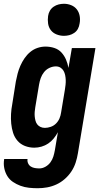

<svg xmlns="http://www.w3.org/2000/svg" viewBox="-34 -775 554 1018"><path d="M166 223Q143 223 119.5 220.5Q96 218 74.5 210Q53 202 34.5 189.5Q16 177 4.5 158Q-7 139 -11.5 116Q-16 93 -12 70V68H112Q110 80 115 91Q120 102 129.5 108Q139 114 151 116Q163 118 175 118Q191 118 207 109Q223 100 233.5 85.5Q244 71 249 54.5Q254 38 257 21L273 -74Q263 -56 250.5 -40.5Q238 -25 221.5 -14Q205 -3 186 2.5Q167 8 148 8Q122 8 98.5 -1Q75 -10 59 -28.5Q43 -47 35.5 -70.5Q28 -94 25.5 -119.5Q23 -145 24.5 -171Q26 -197 31 -223L50 -343Q54 -364 59.5 -385Q65 -406 74 -426.5Q83 -447 96 -466Q109 -485 126.5 -499.5Q144 -514 165 -521Q186 -528 207 -528Q232 -528 254.5 -520.5Q277 -513 292 -496.5Q307 -480 316 -459Q325 -438 329 -415L347 -520H472L379 38Q375 63 367 87.5Q359 112 344.5 134Q330 156 309.5 174Q289 192 265 203Q241 214 216 218.5Q191 223 166 223ZM204 -97Q219 -97 235 -102.5Q251 -108 263 -120Q275 -132 281.5 -147.5Q288 -163 290 -179L310 -299Q312 -312 313.5 -325Q315 -338 314.5 -351Q314 -364 311.5 -376.5Q309 -389 303 -399.5Q297 -410 286.5 -416.5Q276 -423 262 -423Q245 -423 228 -415Q211 -407 199.5 -392.5Q188 -378 182 -361Q176 -344 173 -326L153 -206Q151 -194 150 -182Q149 -170 150 -158.5Q151 -147 154 -135.5Q157 -124 163.5 -115.5Q170 -107 180.5 -102Q191 -97 204 -97ZM305 -585Q285 -585 266 -592.5Q247 -600 235.5 -615Q224 -630 221 -650Q218 -670 221 -690Q223 -705 230.5 -718Q238 -731 250.5 -739.5Q263 -748 277 -751.5Q291 -755 305 -755Q325 -755 343.5 -747.5Q362 -740 373.5 -725Q385 -710 388.5 -690Q392 -670 388 -650Q386 -635 379 -622Q372 -609 359.5 -600.5Q347 -592 333 -588.5Q319 -585 305 -585Z"/></svg>

Font: Iosevka Extrabold
Style: Italic
Weight: 800
Italic angle: -9°
Monospace: yes
Designer: Belleve Invis
Foundry: Belleve Invis
Version: Version 32.5.0; ttfautohint (v1.8.4)